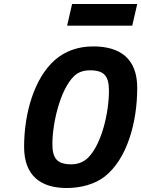

<svg xmlns="http://www.w3.org/2000/svg" viewBox="-20 -935 709 964"><path d="M644 -806 669 -915H342L317 -806ZM315 9C386 9 456 -10 505 -48C619 -137 669 -322 669 -494C669 -641 583 -702 448 -702C373 -702 308 -679 257 -635C151 -543 101 -364 101 -198C101 -54 183 9 315 9ZM339 -110C267 -110 243 -139 243 -212C243 -312 280 -482 351 -552C373 -574 402 -582 432 -582C503 -582 527 -553 527 -480C527 -366 489 -210 423 -144C400 -121 370 -110 339 -110Z"/></svg>

Font: RazerF5
Style: Bold Italic
Weight: 700
Foundry: Razer Inc.
Version: Version 2